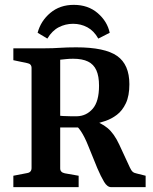

<svg xmlns="http://www.w3.org/2000/svg" viewBox="-20 -771 630 791"><path d="M35 0V-47L92 -58Q110 -61 110 -79V-491Q110 -508 92 -511L35 -523V-572H166Q198 -572 227 -574Q256 -576 294 -576Q412 -576 462.5 -540.5Q513 -505 513 -424Q513 -376 498.5 -345.5Q484 -315 461.5 -298Q439 -281 413.5 -272.5Q388 -264 366 -259L331 -246Q301 -246 269.5 -246Q238 -246 212 -246V-296Q224 -294 240.5 -293Q257 -292 273 -292Q289 -292 297 -292Q336 -293 362 -323Q388 -353 388 -418Q388 -457 377 -481.5Q366 -506 342.5 -517.5Q319 -529 281 -529Q266 -529 252 -527.5Q238 -526 228 -525V-77Q228 -61 247 -57L304 -47V0ZM438 0Q422 0 409 -21.5Q396 -43 381 -78L344 -169Q329 -207 313 -231Q297 -255 279 -262L352 -279Q396 -266 423 -243.5Q450 -221 471 -176L515 -81Q521 -68 527 -63Q533 -58 544 -56L580 -47V0ZM284 -751Q343 -751 382.5 -717Q422 -683 432 -636L385 -612Q367 -644 340 -658.5Q313 -673 281 -673Q250 -673 222.5 -659Q195 -645 175 -612L135 -636Q148 -685 187.5 -718Q227 -751 284 -751Z"/></svg>

Font: Rasa SemiBold
Style: Regular
Weight: 600
Designer: Anna Giedrys (Yrsa+Rasa design), David Brezina (Yrsa art-direction, Rasa art-direction, design)
Foundry: Rosetta Type Foundry
Version: Version 2.004